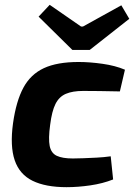

<svg xmlns="http://www.w3.org/2000/svg" viewBox="-20 -764 556 796"><path d="M306 -507Q352 -507 405 -499.5Q458 -492 498 -475L477 -385Q433 -386 393 -386.5Q353 -387 325 -387Q281 -387 253 -375Q225 -363 210 -333Q195 -303 188 -247Q180 -189 186 -159Q192 -129 215.5 -118Q239 -107 282 -107Q300 -107 325.5 -108Q351 -109 381 -110.5Q411 -112 439 -116L449 -20Q406 -3 354.5 4.5Q303 12 256 12Q169 12 115 -14.5Q61 -41 41 -99.5Q21 -158 34 -253Q47 -345 77 -400.5Q107 -456 162 -481.5Q217 -507 306 -507ZM483 -742 516 -686 352 -557H280L140 -695L186 -744L316 -654H324Z"/></svg>

Font: Exo 2
Style: Bold Italic
Weight: 700
Italic angle: -8°
Designer: Natanael Gama
Foundry: Natanael Gama
Version: Version 2.010